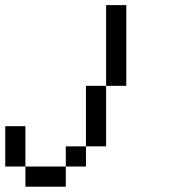

<svg xmlns="http://www.w3.org/2000/svg" viewBox="-20 -558 655 732"><path d="M76.9 153.8V76.9H230.8V153.8ZM230.8 76.9V0H307.7V76.9ZM0 76.9V-76.9H76.9V76.9ZM307.7 0V-230.8H384.6V0ZM384.6 -230.8V-538.5H461.5V-230.8Z"/></svg>

Font: Mintsoda - Lime Green 13x16
Style: Regular
Weight: 400
Designer: Mintsoda-15
Version: Version 1.0